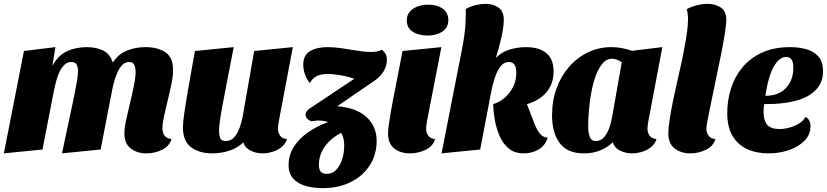

<svg xmlns="http://www.w3.org/2000/svg" viewBox="-23 -774 4281 994"><path d="M736 20Q686 20 653.5 -5.5Q621 -31 621 -83Q621 -111 630 -153Q639 -195 650.5 -242Q662 -289 670.5 -331.5Q679 -374 679 -403Q679 -422 672.5 -437.5Q666 -453 645 -453Q624 -453 609 -436.5Q594 -420 583.5 -395.5Q573 -371 566.5 -346Q560 -321 557 -304L498 0L298 20L354 -244Q357 -260 363.5 -291Q370 -322 375.5 -354.5Q381 -387 381 -406Q381 -423 374.5 -438Q368 -453 346 -453Q325 -453 309.5 -437.5Q294 -422 283.5 -398.5Q273 -375 266.5 -349.5Q260 -324 256 -304L197 0L-3 20L101 -510L264 -530L248 -432Q275 -485 321.5 -507.5Q368 -530 426 -530Q475 -530 511 -512.5Q547 -495 561 -450Q588 -493 633 -511.5Q678 -530 730 -530Q795 -530 834 -503Q873 -476 873 -412Q873 -381 864.5 -339.5Q856 -298 845.5 -255Q835 -212 826.5 -174Q818 -136 818 -111Q818 -87 828.5 -72Q839 -57 865 -54Q853 -16 815 2Q777 20 736 20Z M1075 20Q1009 20 966.5 -11.5Q924 -43 924 -115Q924 -138 930.5 -184Q937 -230 950.5 -309Q964 -388 986 -510L1187 -530Q1166 -422 1151.5 -347.5Q1137 -273 1128 -224Q1119 -175 1115 -145Q1111 -115 1111 -96Q1111 -76 1116.5 -60Q1122 -44 1146 -44Q1173 -44 1190.5 -64.5Q1208 -85 1218 -114Q1228 -143 1233 -169L1293 -510L1493 -530L1421 -149Q1419 -140 1417.5 -128Q1416 -116 1416 -107Q1416 -88 1427 -72Q1438 -56 1463 -54Q1455 -29 1434.5 -12.5Q1414 4 1387.5 12Q1361 20 1336 20Q1303 20 1274.5 6Q1246 -8 1236 -37Q1209 -9 1166 5.5Q1123 20 1075 20Z M1589 -146Q1559 -158 1559 -181Q1559 -200 1586 -216L1811 -366Q1783 -377 1742.5 -384Q1702 -391 1673 -391Q1638 -391 1616 -379.5Q1594 -368 1581 -344Q1565 -363 1556 -388.5Q1547 -414 1547 -439Q1547 -489 1582.5 -509.5Q1618 -530 1672 -530Q1707 -530 1747.5 -524Q1788 -518 1827.5 -511.5Q1867 -505 1898 -505Q1934 -505 1954 -517Q1969 -504 1974.5 -492.5Q1980 -481 1980 -464Q1980 -433 1963 -405Q1946 -377 1917 -357L1723 -224Q1823 -216 1875 -167.5Q1927 -119 1927 -45Q1927 27 1891 82.5Q1855 138 1792 169Q1729 200 1649 200Q1565 200 1518 170Q1471 140 1471 82Q1471 29 1498 -13.5Q1525 -56 1571 -88.5Q1617 -121 1676 -142Q1651 -150 1624 -150Q1611 -150 1589 -146ZM1628 80Q1628 102 1637 114Q1646 126 1669 126Q1709 126 1734 83Q1759 40 1759 -23Q1759 -58 1743 -87Q1628 -22 1628 80Z M2190 -590Q2144 -590 2113.5 -610Q2083 -630 2083 -668Q2083 -707 2115.5 -728.5Q2148 -750 2194 -750Q2240 -750 2269 -729Q2298 -708 2298 -670Q2298 -631 2267 -610.5Q2236 -590 2190 -590ZM2100 20Q2050 20 2018 -5.5Q1986 -31 1986 -83Q1986 -102 1990.5 -133Q1995 -164 2001 -198.5Q2007 -233 2013 -264Q2019 -295 2023 -314L2061 -510L2262 -530L2188 -149Q2187 -141 2185 -129Q2183 -117 2183 -107Q2183 -88 2194 -72Q2205 -56 2230 -54Q2218 -16 2179.5 2Q2141 20 2100 20Z M2263 20 2354 -444Q2367 -506 2377 -565.5Q2387 -625 2388 -680Q2389 -692 2388.5 -704Q2388 -716 2388 -727Q2414 -742 2441 -748Q2468 -754 2492 -754Q2532 -754 2559.5 -733.5Q2587 -713 2585 -665Q2584 -630 2573 -581Q2562 -532 2544 -474Q2575 -506 2617 -518Q2659 -530 2700 -530Q2768 -530 2805.5 -499Q2843 -468 2843 -404Q2843 -340 2806 -296.5Q2769 -253 2705 -235L2745 -131Q2756 -103 2771.5 -83Q2787 -63 2812 -61Q2800 -20 2765 0Q2730 20 2689 20Q2641 20 2610.5 -5.5Q2580 -31 2563 -71Q2546 -111 2538.5 -154.5Q2531 -198 2530 -235Q2562 -244 2589.5 -267.5Q2617 -291 2633.5 -324.5Q2650 -358 2650 -397Q2650 -453 2612 -453Q2585 -453 2567 -428.5Q2549 -404 2538 -369Q2527 -334 2521 -304L2463 0Z M2999 20Q2914 20 2874.5 -33.5Q2835 -87 2835 -177Q2835 -253 2858.5 -317Q2882 -381 2924 -429Q2966 -477 3022 -503.5Q3078 -530 3142 -530Q3194 -530 3249 -511L3406 -530L3334 -149Q3332 -140 3330.5 -128Q3329 -116 3329 -107Q3329 -88 3340 -72Q3351 -56 3376 -54Q3368 -29 3347.5 -12.5Q3327 4 3300.5 12Q3274 20 3249 20Q3216 20 3187.5 6Q3159 -8 3149 -37Q3122 -11 3085 4.5Q3048 20 2999 20ZM3062 -44Q3088 -44 3105 -64.5Q3122 -85 3132 -114Q3142 -143 3146 -169L3196 -452Q3183 -461 3169.5 -465.5Q3156 -470 3145 -470Q3117 -470 3096 -445Q3075 -420 3060.5 -379.5Q3046 -339 3037.5 -291.5Q3029 -244 3025.5 -198Q3022 -152 3022 -117Q3022 -91 3029.5 -67.5Q3037 -44 3062 -44Z M3551 20Q3502 20 3469.5 -5.5Q3437 -31 3437 -83Q3437 -111 3444 -156.5Q3451 -202 3462 -255.5Q3473 -309 3485 -361Q3497 -413 3506 -454Q3515 -495 3518 -515Q3529 -572 3534 -610Q3539 -648 3539 -675Q3539 -690 3537 -703.5Q3535 -717 3533 -727Q3555 -739 3584 -746.5Q3613 -754 3642 -754Q3679 -754 3708 -735.5Q3737 -717 3737 -670Q3737 -647 3728 -590.5Q3719 -534 3704 -463Q3684 -366 3671 -303.5Q3658 -241 3650.5 -204Q3643 -167 3639.5 -148.5Q3636 -130 3635 -121.5Q3634 -113 3634 -107Q3634 -88 3645 -72Q3656 -56 3681 -54Q3669 -16 3630.5 2Q3592 20 3551 20Z M3955 20Q3893 20 3845 -2Q3797 -24 3769.5 -70Q3742 -116 3742 -189Q3742 -254 3761 -315Q3780 -376 3820 -424.5Q3860 -473 3921.5 -501.5Q3983 -530 4068 -530Q4112 -530 4150.5 -519.5Q4189 -509 4213.5 -482Q4238 -455 4238 -404Q4238 -331 4175.5 -287Q4113 -243 3984 -236Q3972 -236 3959 -235.5Q3946 -235 3933 -235Q3930 -214 3930 -193Q3930 -151 3948.5 -128.5Q3967 -106 4012 -106Q4050 -106 4089.5 -122Q4129 -138 4148 -169Q4173 -154 4173 -121Q4173 -77 4142 -45.5Q4111 -14 4061.5 3Q4012 20 3955 20ZM3939 -278Q4009 -278 4047 -319.5Q4085 -361 4084 -425Q4084 -449 4076 -464Q4068 -479 4047 -479Q4013 -479 3984.5 -432Q3956 -385 3939 -278Z"/></svg>

Font: Sansita Swashed ExtraBold
Style: Regular
Weight: 800
Designer: Pablo Cosgaya
Foundry: Omnibus-Type
Version: Version 1.003; ttfautohint (v1.8.3)